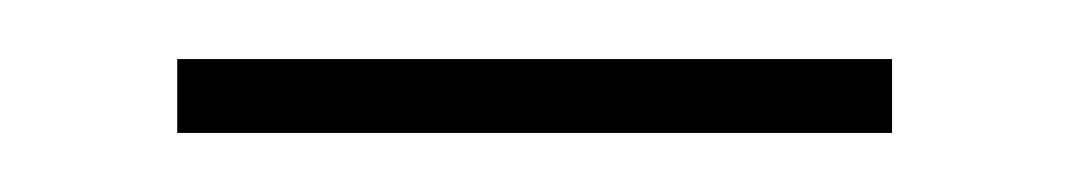

<svg xmlns="http://www.w3.org/2000/svg" viewBox="-20 -304 362 65"><path d="M40 -284H282V-259H40Z"/></svg>

Font: Noto Sans UI Thin
Style: Regular
Weight: 250
Designer: Monotype Design Team
Foundry: Monotype Imaging Inc.
Version: Version 1.001